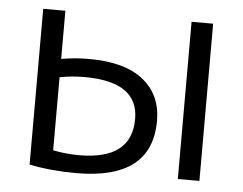

<svg xmlns="http://www.w3.org/2000/svg" viewBox="-43 -572 799 632"><g transform="rotate(5 356.0 -255.5)"><path d="M75.2 -4.9V-519.5H148.4V-360.4Q192.4 -368.2 240.2 -368.2Q358.4 -368.2 419.4 -319.3Q480.5 -270.5 480.5 -184.6Q480.5 9.8 230.5 9.8Q146.5 9.8 75.2 -4.9ZM148.4 -58.6Q189.5 -49.8 235.4 -49.8Q408.2 -49.8 408.2 -184.6Q408.2 -307.6 230.5 -307.6Q187.5 -307.6 148.4 -299.8ZM565.4 0V-519.5H636.7V0Z"/></g></svg>

Font: GenEi M Gothic v2 Regular
Style: Regular
Weight: 400
Version: Version 2.0